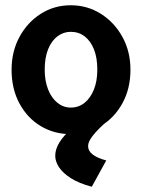

<svg xmlns="http://www.w3.org/2000/svg" viewBox="-20 -499 540 730"><path d="M249 11Q186 11 135 -19.5Q84 -50 54 -105.5Q24 -161 24 -234Q24 -303 54 -358.5Q84 -414 135 -446.5Q186 -479 249 -479Q312 -479 363.5 -446.5Q415 -414 445.5 -358.5Q476 -303 476 -234Q476 -162 445.5 -106.5Q415 -51 363.5 -20Q312 11 249 11ZM249 -90Q279 -90 301.5 -108Q324 -126 337 -158.5Q350 -191 350 -234Q350 -280 337 -312Q324 -344 301.5 -361Q279 -378 249 -378Q221 -378 198.5 -361Q176 -344 163 -312Q150 -280 150 -234Q150 -191 163 -158.5Q176 -126 198.5 -108Q221 -90 249 -90ZM384 111 329 211Q280 198 249.5 178.5Q219 159 204.5 137Q190 115 190 93Q190 68 206.5 41.5Q223 15 255 -11.5Q287 -38 333 -61L378 -30Q358 -12 344 3.5Q330 19 322.5 32Q315 45 315 57Q315 75 332.5 88.5Q350 102 384 111Z"/></svg>

Font: Inconsolata ExtraBold
Style: Regular
Weight: 800
Designer: Raph Levien, Cyreal, Brenton Simpson
Foundry: Raph Levien, Cyreal, Google
Version: Version 3.001